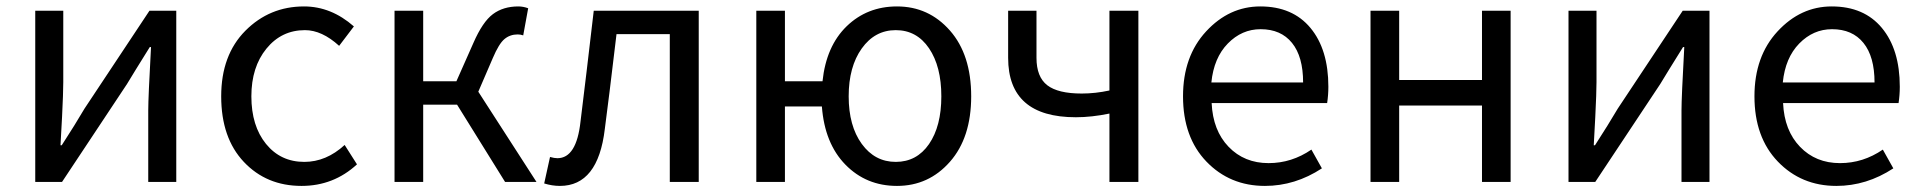

<svg xmlns="http://www.w3.org/2000/svg" viewBox="-20 -577 6088 609"><path d="M91.8 0V-543H180.7V-316.4Q180.7 -283.2 176.8 -205.6Q172.9 -127.9 171.9 -116.2H175.8Q218.8 -182.6 248 -232.4L454.1 -543H539.1V0H450.2V-226.6Q450.2 -267.6 459 -427.7H455.1Q403.3 -344.7 382.8 -310.5L176.8 0Z M936.5 12.7Q825.2 12.7 753.4 -63.5Q681.6 -139.6 681.6 -271.5Q681.6 -402.3 758.3 -479.5Q835 -556.6 944.3 -556.6Q1030.3 -556.6 1102.5 -493.2L1055.7 -431.6Q1001 -481.4 947.3 -481.4Q873 -481.4 825.2 -422.9Q777.3 -364.3 777.3 -271.5Q777.3 -177.7 823.7 -120.6Q870.1 -63.5 945.3 -63.5Q1014.6 -63.5 1073.2 -117.2L1112.3 -55.7Q1038.1 12.7 936.5 12.7Z M1497.1 -286.1 1681.6 0H1582L1429.7 -245.1H1322.3V0H1231.4V-543H1322.3V-319.3H1427.7L1481.4 -440.4Q1510.7 -507.8 1543.5 -532.2Q1576.2 -556.6 1624 -556.6Q1639.6 -556.6 1655.3 -550.8L1639.6 -464.8Q1630.9 -467.8 1622.1 -467.8Q1597.7 -467.8 1580.1 -453.1Q1562.5 -438.5 1543 -392.6Z M1755.9 12.7Q1731.4 12.7 1706.1 4.9L1724.6 -79.1Q1738.3 -75.2 1748 -75.2Q1808.6 -75.2 1821.3 -191.4Q1838.9 -333 1863.3 -543H2196.3V0H2104.5V-468.8H1935.5Q1910.2 -255.9 1898.4 -168Q1877 12.7 1755.9 12.7Z M2713.4 -120.6Q2754.9 -63.5 2821.3 -63.5Q2887.7 -63.5 2926.8 -120.1Q2965.8 -176.8 2965.8 -271.5Q2965.8 -366.2 2926.8 -423.8Q2887.7 -481.4 2821.3 -481.4Q2754.9 -481.4 2713.4 -423.3Q2671.9 -365.2 2671.9 -271.5Q2671.9 -177.7 2713.4 -120.6ZM2469.7 -319.3H2588.9Q2600.6 -430.7 2665.5 -493.7Q2730.5 -556.6 2825.2 -556.6Q2925.8 -556.6 2993.2 -480Q3060.5 -403.3 3060.5 -271.5Q3060.5 -140.6 2993.2 -64Q2925.8 12.7 2825.2 12.7Q2727.5 12.7 2661.6 -54.7Q2595.7 -122.1 2586.9 -239.3H2469.7V0H2378.9V-543H2469.7Z M3499 0V-216.8Q3442.4 -205.1 3392.6 -205.1Q3177.7 -205.1 3177.7 -393.6V-543H3267.6V-393.6Q3267.6 -333 3301.8 -306.6Q3335.9 -280.3 3411.1 -280.3Q3454.1 -280.3 3499 -290V-543H3590.8V0Z M3992.2 12.7Q3880.9 12.7 3806.6 -64.5Q3732.4 -141.6 3732.4 -271.5Q3732.4 -398.4 3805.7 -477.5Q3878.9 -556.6 3977.5 -556.6Q4080.1 -556.6 4136.7 -488.3Q4193.4 -419.9 4193.4 -301.8Q4193.4 -275.4 4189.5 -250H3823.2Q3827.1 -163.1 3877 -111.3Q3926.8 -59.6 4003.9 -59.6Q4077.1 -59.6 4139.6 -102.5L4172.9 -43Q4087.9 12.7 3992.2 12.7ZM3822.3 -315.4H4113.3Q4113.3 -397.5 4078.1 -440.9Q4043 -484.4 3978.5 -484.4Q3918.9 -484.4 3874.5 -439Q3830.1 -393.6 3822.3 -315.4Z M4327.1 0V-543H4418V-323.2H4680.7V-543H4771.5V0H4680.7V-242.2H4418V0Z M4955.1 0V-543H5043.9V-316.4Q5043.9 -283.2 5040 -205.6Q5036.1 -127.9 5035.2 -116.2H5039.1Q5082 -182.6 5111.3 -232.4L5317.4 -543H5402.3V0H5313.5V-226.6Q5313.5 -267.6 5322.3 -427.7H5318.4Q5266.6 -344.7 5246.1 -310.5L5040 0Z M5804.7 12.7Q5693.4 12.7 5619.1 -64.5Q5544.9 -141.6 5544.9 -271.5Q5544.9 -398.4 5618.2 -477.5Q5691.4 -556.6 5790 -556.6Q5892.6 -556.6 5949.2 -488.3Q6005.9 -419.9 6005.9 -301.8Q6005.9 -275.4 6002 -250H5635.7Q5639.6 -163.1 5689.5 -111.3Q5739.3 -59.6 5816.4 -59.6Q5889.6 -59.6 5952.1 -102.5L5985.4 -43Q5900.4 12.7 5804.7 12.7ZM5634.8 -315.4H5925.8Q5925.8 -397.5 5890.6 -440.9Q5855.5 -484.4 5791 -484.4Q5731.4 -484.4 5687 -439Q5642.6 -393.6 5634.8 -315.4Z"/></svg>

Font: Nasu
Style: Regular
Weight: 400
Designer: Ryoko NISHIZUKA (kana &amp; ideographs); Paul D. Hunt (Latin, Greek &amp; Cyrillic); Wenlong ZHANG (bopomofo); Sandoll C
Version: Version 2014.1215